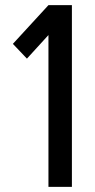

<svg xmlns="http://www.w3.org/2000/svg" viewBox="-20 -725 369 745"><path d="M84.5 -497.5 30 -554.8 168 -705V-589ZM168 0V-705H259V0Z"/></svg>

Font: Akshar Light
Style: Regular
Weight: 300
Designer: Tall Chai
Foundry: Tall Chai
Version: Version 1.100